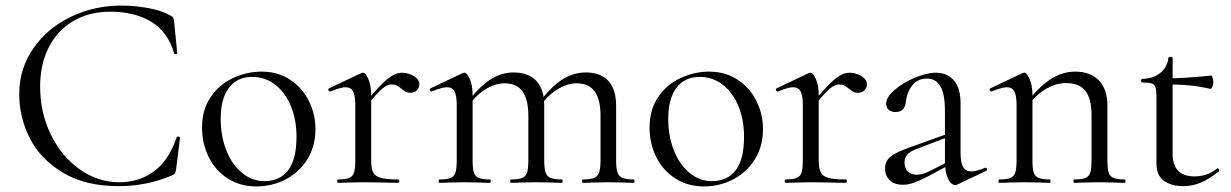

<svg xmlns="http://www.w3.org/2000/svg" viewBox="-20 -656 4416 689"><path d="M590 -601Q599 -597 601.5 -592.5Q604 -588 605 -577L616 -465Q616 -462 611 -461.5Q606 -461 605 -464Q583 -541 523.5 -577.5Q464 -614 376 -614Q300 -614 243 -580.5Q186 -547 155 -486Q124 -425 124 -345Q124 -252 162.5 -173Q201 -94 266.5 -48Q332 -2 408 -2Q480 -2 533 -41.5Q586 -81 614 -163Q614 -166 618 -166Q621 -166 623.5 -165Q626 -164 626 -162L612 -49Q610 -37 607.5 -33.5Q605 -30 596 -26Q506 12 406 12Q286 12 205.5 -36.5Q125 -85 87 -160Q49 -235 49 -318Q49 -410 100 -483Q151 -556 235 -596Q319 -636 415 -636Q463 -636 512 -627Q561 -618 590 -601Z M705 -198Q705 -263 736.5 -308.5Q768 -354 817.5 -376.5Q867 -399 918 -399Q977 -399 1021 -370Q1065 -341 1088.5 -293.5Q1112 -246 1112 -193Q1112 -131 1083 -84.5Q1054 -38 1005.5 -12.5Q957 13 900 13Q842 13 797.5 -15.5Q753 -44 729 -92.5Q705 -141 705 -198ZM1044 -165Q1044 -227 1023.5 -276Q1003 -325 967 -352.5Q931 -380 885 -380Q831 -380 801.5 -341Q772 -302 772 -229Q772 -168 792 -117Q812 -66 848 -36Q884 -6 929 -6Q984 -6 1014 -45Q1044 -84 1044 -165Z M1423 -395Q1445 -395 1465 -383Q1485 -371 1485 -354Q1485 -341 1476 -332Q1467 -323 1452 -323Q1443 -323 1436.5 -326.5Q1430 -330 1421 -337Q1412 -345 1404 -349Q1396 -353 1385 -353Q1370 -353 1352 -338Q1334 -323 1291 -271L1287 -282Q1340 -348 1369 -371.5Q1398 -395 1423 -395ZM1193 -12Q1220 -12 1233 -17.5Q1246 -23 1250.5 -37Q1255 -51 1255 -81V-279Q1255 -313 1247 -328Q1239 -343 1220 -343Q1204 -343 1166 -328H1164Q1160 -328 1158.5 -332.5Q1157 -337 1161 -339L1277 -394Q1279 -395 1283 -395Q1292 -395 1302 -372Q1312 -349 1312 -313V-81Q1312 -51 1319.5 -37Q1327 -23 1347 -17.5Q1367 -12 1409 -12Q1413 -12 1413 -6Q1413 0 1409 0Q1377 0 1358 -1L1284 -2L1229 -1Q1216 0 1193 0Q1190 0 1190 -6Q1190 -12 1193 -12Z M2072 -12Q2099 -12 2112 -17.5Q2125 -23 2130 -37.5Q2135 -52 2135 -81V-240Q2135 -299 2114 -328Q2093 -357 2049 -357Q2014 -357 1977.5 -333.5Q1941 -310 1915 -270L1911 -282Q1953 -341 1994.5 -368.5Q2036 -396 2082 -396Q2135 -396 2163 -366Q2191 -336 2191 -275V-81Q2191 -51 2196 -37Q2201 -23 2214 -17.5Q2227 -12 2254 -12Q2257 -12 2257 -6Q2257 0 2254 0Q2231 0 2217 -1L2163 -2L2109 -1Q2095 0 2072 0Q2069 0 2069 -6Q2069 -12 2072 -12ZM1814 -12Q1841 -12 1854 -17.5Q1867 -23 1871.5 -37Q1876 -51 1876 -81V-240Q1876 -299 1855 -328Q1834 -357 1791 -357Q1755 -357 1719 -333.5Q1683 -310 1657 -270L1653 -282Q1695 -341 1736.5 -368.5Q1778 -396 1823 -396Q1876 -396 1904.5 -366Q1933 -336 1933 -277V-81Q1933 -51 1938 -37Q1943 -23 1956 -17.5Q1969 -12 1996 -12Q1999 -12 1999 -6Q1999 0 1996 0Q1973 0 1959 -1L1905 -2L1850 -1Q1837 0 1814 0Q1811 0 1811 -6Q1811 -12 1814 -12ZM1557 -12Q1584 -12 1597 -17.5Q1610 -23 1614.5 -37Q1619 -51 1619 -81V-279Q1619 -313 1611 -328Q1603 -343 1584 -343Q1568 -343 1530 -328H1528Q1524 -328 1522.5 -332.5Q1521 -337 1525 -339L1641 -394Q1643 -395 1647 -395Q1656 -395 1666 -372Q1676 -349 1676 -313V-81Q1676 -51 1680.5 -37Q1685 -23 1698 -17.5Q1711 -12 1738 -12Q1741 -12 1741 -6Q1741 0 1738 0Q1715 0 1702 -1L1648 -2L1593 -1Q1580 0 1557 0Q1554 0 1554 -6Q1554 -12 1557 -12Z M2311 -198Q2311 -263 2342.5 -308.5Q2374 -354 2423.5 -376.5Q2473 -399 2524 -399Q2583 -399 2627 -370Q2671 -341 2694.5 -293.5Q2718 -246 2718 -193Q2718 -131 2689 -84.5Q2660 -38 2611.5 -12.5Q2563 13 2506 13Q2448 13 2403.5 -15.5Q2359 -44 2335 -92.5Q2311 -141 2311 -198ZM2650 -165Q2650 -227 2629.5 -276Q2609 -325 2573 -352.5Q2537 -380 2491 -380Q2437 -380 2407.5 -341Q2378 -302 2378 -229Q2378 -168 2398 -117Q2418 -66 2454 -36Q2490 -6 2535 -6Q2590 -6 2620 -45Q2650 -84 2650 -165Z M3029 -395Q3051 -395 3071 -383Q3091 -371 3091 -354Q3091 -341 3082 -332Q3073 -323 3058 -323Q3049 -323 3042.5 -326.5Q3036 -330 3027 -337Q3018 -345 3010 -349Q3002 -353 2991 -353Q2976 -353 2958 -338Q2940 -323 2897 -271L2893 -282Q2946 -348 2975 -371.5Q3004 -395 3029 -395ZM2799 -12Q2826 -12 2839 -17.5Q2852 -23 2856.5 -37Q2861 -51 2861 -81V-279Q2861 -313 2853 -328Q2845 -343 2826 -343Q2810 -343 2772 -328H2770Q2766 -328 2764.5 -332.5Q2763 -337 2767 -339L2883 -394Q2885 -395 2889 -395Q2898 -395 2908 -372Q2918 -349 2918 -313V-81Q2918 -51 2925.5 -37Q2933 -23 2953 -17.5Q2973 -12 3015 -12Q3019 -12 3019 -6Q3019 0 3015 0Q2983 0 2964 -1L2890 -2L2835 -1Q2822 0 2799 0Q2796 0 2796 -6Q2796 -12 2799 -12Z M3408 8Q3393 8 3382 -15Q3371 -38 3371 -76V-255Q3371 -321 3354 -347.5Q3337 -374 3307 -374Q3273 -374 3254 -350Q3235 -326 3231 -292Q3227 -254 3194 -254Q3178 -254 3169 -262Q3160 -270 3160 -284Q3160 -307 3190 -333Q3220 -359 3262.5 -377Q3305 -395 3339 -395Q3379 -395 3403 -367.5Q3427 -340 3427 -285V-108Q3427 -73 3436 -57Q3445 -41 3465 -41Q3485 -41 3515 -54H3517Q3521 -54 3522 -49.5Q3523 -45 3519 -43L3416 6Q3412 8 3408 8ZM3156 -51Q3156 -78 3176.5 -94.5Q3197 -111 3250 -129L3381 -176L3384 -165L3268 -121Q3245 -112 3235.5 -101Q3226 -90 3226 -73Q3226 -52 3238 -40.5Q3250 -29 3269 -29Q3288 -29 3310 -39L3395 -82L3397 -70L3310 -23Q3279 -7 3259 0Q3239 7 3220 7Q3189 7 3172.5 -9.5Q3156 -26 3156 -51Z M3835 -12Q3862 -12 3875 -17.5Q3888 -23 3892.5 -37Q3897 -51 3897 -81V-243Q3897 -303 3874.5 -330.5Q3852 -358 3805 -358Q3768 -358 3730.5 -335Q3693 -312 3666 -272L3662 -284Q3706 -343 3749 -371Q3792 -399 3838 -399Q3893 -399 3923.5 -367.5Q3954 -336 3954 -277V-81Q3954 -51 3958.5 -37Q3963 -23 3976 -17.5Q3989 -12 4016 -12Q4019 -12 4019 -6Q4019 0 4016 0Q3993 0 3980 -1L3926 -2L3871 -1Q3858 0 3835 0Q3832 0 3832 -6Q3832 -12 3835 -12ZM3566 -12Q3593 -12 3606 -17.5Q3619 -23 3623.5 -37Q3628 -51 3628 -81V-279Q3628 -313 3620 -328Q3612 -343 3593 -343Q3577 -343 3539 -328H3537Q3533 -328 3531.5 -332.5Q3530 -337 3534 -339L3650 -394Q3652 -395 3656 -395Q3665 -395 3675 -372Q3685 -349 3685 -313V-81Q3685 -51 3689.5 -37Q3694 -23 3707 -17.5Q3720 -12 3747 -12Q3750 -12 3750 -6Q3750 0 3747 0Q3724 0 3711 -1L3657 -2L3602 -1Q3589 0 3566 0Q3563 0 3563 -6Q3563 -12 3566 -12Z M4130 -70V-305Q4130 -331 4126.5 -342Q4123 -353 4113 -356.5Q4103 -360 4079 -360Q4075 -360 4075 -366.5Q4075 -373 4079 -373Q4119 -374 4144 -394.5Q4169 -415 4173 -449Q4173 -452 4181 -452Q4188 -452 4188 -449V-104Q4188 -23 4267 -23Q4313 -23 4347 -51L4349 -52Q4353 -52 4355 -47.5Q4357 -43 4354 -41Q4317 -12 4287.5 0Q4258 12 4226 12Q4184 12 4157 -7Q4130 -26 4130 -70ZM4171 -353V-375Q4234 -375 4327 -385Q4329 -385 4331.5 -377.5Q4334 -370 4334 -361Q4334 -353 4330.5 -344.5Q4327 -336 4323 -337Q4259 -353 4171 -353Z"/></svg>

Font: Cormorant
Style: Regular
Weight: 400
Designer: Christian Thalmann (Catharsis Fonts)
Foundry: Catharsis Fonts
Version: Version 4.000